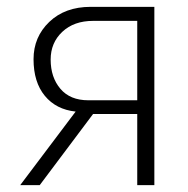

<svg xmlns="http://www.w3.org/2000/svg" viewBox="-20 -541 549 561"><path d="M39 0 201 -215Q144 -221 111 -261Q78 -301 78 -368Q78 -433 124 -477Q170 -521 245 -521H431V0H381V-208H252L96 0ZM238 -248H381V-480H252Q196 -480 162 -448Q128 -416 128 -367Q128 -315 156.5 -281.5Q185 -248 238 -248Z"/></svg>

Font: Raleway-v4020 Light
Style: Regular
Weight: 300
Designer: Matt McInerney, Pablo Impallari, Rodrigo Fuenzalida
Foundry: Matt McInerney, Pablo Impallari, Rodrigo Fuenzalida
Version: Version 4.020;PS 004.020;hotconv 1.0.88;makeotf.lib2.5.64775